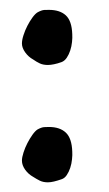

<svg xmlns="http://www.w3.org/2000/svg" viewBox="-20 -362 224 393"><path d="M127.9 -51.8Q128.4 -44.9 127.4 -35.9Q126.5 -26.9 123.8 -18.6Q121.1 -10.3 116.7 -3.7Q112.3 2.9 106 4.9Q97.7 7.8 90.6 9.5Q83.5 11.2 78.1 11.2Q68.4 11.2 61.5 7.8Q54.7 4.4 47.9 0Q38.1 -5.4 31.5 -14.6Q24.9 -23.9 24.9 -33.2Q24.9 -40 28.1 -49.8Q31.2 -59.6 36.1 -69.1Q41 -78.6 46.6 -86.4Q52.2 -94.2 57.1 -97.2Q65.4 -101.6 70.6 -101.8Q75.7 -102.1 80.1 -102.1Q102.5 -102.1 114.7 -90.6Q127 -79.1 127.9 -51.8ZM127.9 -292Q128.4 -284.7 127.4 -275.9Q126.5 -267.1 123.8 -258.8Q121.1 -250.5 116.7 -243.9Q112.3 -237.3 106 -234.9Q97.7 -231.9 90.6 -230.5Q83.5 -229 78.1 -229Q68.4 -229 61.5 -232.2Q54.7 -235.4 47.9 -240.2Q38.1 -245.6 31.5 -254.9Q24.9 -264.2 24.9 -272.9Q24.9 -280.3 28.1 -290Q31.2 -299.8 36.1 -309.3Q41 -318.8 46.6 -326.4Q52.2 -334 57.1 -336.9Q65.4 -341.3 70.6 -341.6Q75.7 -341.8 80.1 -341.8Q102.5 -341.8 114.7 -330.6Q127 -319.3 127.9 -292Z"/></svg>

Font: Oregano
Style: Regular
Weight: 400
Version: Version 1.000